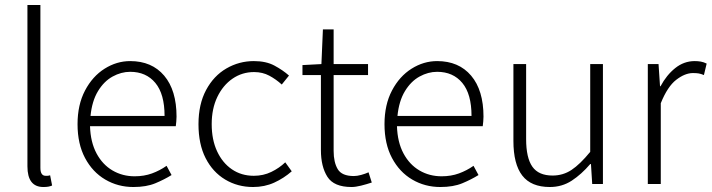

<svg xmlns="http://www.w3.org/2000/svg" viewBox="-20 -738 2854 770"><path d="M154 12Q90 12 90 -71V-718H142V-65Q142 -33 163 -33Q166 -33 170 -33Q174 -33 181 -35L189 6Q182 9 174 10.5Q166 12 154 12Z M515 12Q453 12 402 -18Q351 -48 321 -104.5Q291 -161 291 -240Q291 -318 321 -375Q351 -432 399.5 -462.5Q448 -493 502 -493Q589 -493 638.5 -434.5Q688 -376 688 -270Q688 -260 687 -250.5Q686 -241 685 -232H341Q343 -168 367 -123Q391 -78 431 -54.5Q471 -31 520 -31Q558 -31 589.5 -42.5Q621 -54 648 -73L668 -36Q639 -18 603 -3Q567 12 515 12ZM502 -450Q466 -450 431.5 -431Q397 -412 373 -372.5Q349 -333 343 -273H640Q640 -361 603 -405.5Q566 -450 502 -450Z M995 12Q933 12 883 -18Q833 -48 804.5 -104Q776 -160 776 -240Q776 -320 806.5 -377Q837 -434 888 -463.5Q939 -493 998 -493Q1047 -493 1080.5 -475Q1114 -457 1139 -435L1110 -399Q1087 -420 1060 -434.5Q1033 -449 999 -449Q951 -449 912.5 -422.5Q874 -396 851.5 -349Q829 -302 829 -240Q829 -178 850.5 -131.5Q872 -85 910 -59Q948 -33 998 -33Q1036 -33 1068 -48.5Q1100 -64 1124 -87L1150 -51Q1118 -23 1079.5 -5.5Q1041 12 995 12Z M1390 12Q1319 12 1293 -29Q1267 -70 1267 -136V-437H1193V-477L1269 -481L1275 -620H1318V-481H1456V-437H1318V-133Q1318 -87 1334.5 -59.5Q1351 -32 1399 -32Q1412 -32 1428.5 -36.5Q1445 -41 1458 -47L1471 -6Q1450 1 1428 6.5Q1406 12 1390 12Z M1746 12Q1684 12 1633 -18Q1582 -48 1552 -104.5Q1522 -161 1522 -240Q1522 -318 1552 -375Q1582 -432 1630.5 -462.5Q1679 -493 1733 -493Q1820 -493 1869.5 -434.5Q1919 -376 1919 -270Q1919 -260 1918 -250.5Q1917 -241 1916 -232H1572Q1574 -168 1598 -123Q1622 -78 1662 -54.5Q1702 -31 1751 -31Q1789 -31 1820.5 -42.5Q1852 -54 1879 -73L1899 -36Q1870 -18 1834 -3Q1798 12 1746 12ZM1733 -450Q1697 -450 1662.5 -431Q1628 -412 1604 -372.5Q1580 -333 1574 -273H1871Q1871 -361 1834 -405.5Q1797 -450 1733 -450Z M2185 12Q2110 12 2074.5 -34Q2039 -80 2039 -173V-481H2090V-180Q2090 -105 2115 -69.5Q2140 -34 2196 -34Q2238 -34 2272 -56.5Q2306 -79 2347 -129V-481H2398V0H2355L2350 -80H2347Q2312 -39 2273 -13.5Q2234 12 2185 12Z M2578 0V-481H2621L2627 -392H2629Q2653 -437 2688 -465Q2723 -493 2766 -493Q2779 -493 2790.5 -491Q2802 -489 2814 -483L2803 -437Q2791 -442 2782 -443.5Q2773 -445 2759 -445Q2727 -445 2692 -418Q2657 -391 2630 -324V0Z"/></svg>

Font: Assistant Light
Style: Regular
Weight: 300
Designer: Hebrew By Ben Nathan, Latin by Paul Hunt
Version: Version 3.000